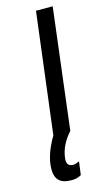

<svg xmlns="http://www.w3.org/2000/svg" viewBox="-108 -521 402 744"><g transform="rotate(-15 93.0 -149.0)"><path d="M84 186C98 186 111 183 122 176L129 123C117 128 109 130 105 130C85 130 77 119 80 97C84 62 100 30 127 0L186 -484H119L59 0C37 37 23 73 19 106C12 167 37 186 84 186Z"/></g></svg>

Font: Gamestation Condensed
Style: Italic
Weight: 400
Width: 3
Designer: Jonas Hecksher
Foundry: Jonas Hecksher, Playtypeª, e-types AS
Version: Version 1.003